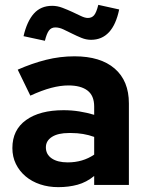

<svg xmlns="http://www.w3.org/2000/svg" viewBox="-20 -762 602 791"><path d="M31 0ZM220 9Q180 9 145.5 -2.5Q111 -14 85.5 -35.5Q60 -57 45.5 -86.5Q31 -116 31 -152Q31 -227 87.5 -267.5Q144 -308 242 -308Q275 -308 306.5 -303Q338 -298 368 -289V-323Q368 -368 340.5 -389Q313 -410 262 -410Q229 -410 191 -400Q153 -390 105 -368Q92 -395 79 -421.5Q66 -448 53 -475Q112 -501 169.5 -515.5Q227 -530 287 -530Q394 -530 452.5 -479.5Q511 -429 511 -336V0H368V-37Q336 -11 299.5 -1Q263 9 220 9ZM169 -155Q169 -126 193 -109.5Q217 -93 259 -93Q321 -93 368 -125V-198Q324 -214 273 -214H264Q219 -214 194 -198Q169 -182 169 -155ZM165 -594Q143 -599 121 -603.5Q99 -608 77 -613Q91 -674 119.5 -706Q148 -738 195 -738Q216 -738 237 -730Q258 -722 277.5 -713Q297 -704 313.5 -696Q330 -688 342 -688Q358 -688 367.5 -699Q377 -710 385 -742Q407 -737 428 -732.5Q449 -728 471 -723Q445 -598 355 -598Q335 -598 315.5 -606Q296 -614 277 -623.5Q258 -633 241 -641Q224 -649 208 -649Q191 -649 181.5 -636Q172 -623 165 -594Z"/></svg>

Font: Rosa Sans
Style: Bold
Weight: 700
Designer: Pentagram / MCKL
Foundry: Pentagram / MCKL
Version: Version 1.005;September 16, 2019;FontCreator 11.5.0.2425 64-